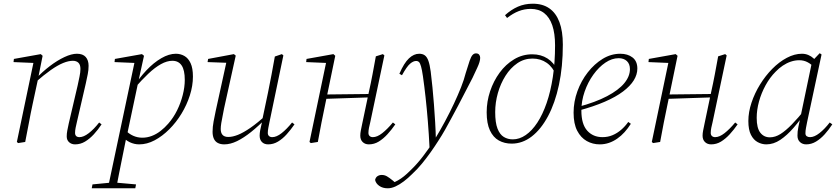

<svg xmlns="http://www.w3.org/2000/svg" viewBox="-20 -766 4524 1036"><path d="M78 6 71 0 162 -435 171 -426 53 -431 55 -448 200 -474 210 -465 186 -345 185 -339 156 -204Q145 -153 136 -103.5Q127 -54 116 0ZM385 13Q366 13 353 1.5Q340 -10 340 -30Q340 -45 343 -61Q346 -77 351 -100L399 -305Q404 -329 409 -352.5Q414 -376 414 -394Q414 -417 403 -427.5Q392 -438 373 -438Q350 -438 320.5 -426Q291 -414 254 -388Q217 -362 169 -320L167 -340H172Q209 -379 249 -409.5Q289 -440 327.5 -458Q366 -476 395 -476Q427 -476 442.5 -458.5Q458 -441 458 -411Q458 -388 453.5 -366Q449 -344 443 -316L395 -108Q391 -92 388 -76.5Q385 -61 385 -49Q385 -38 391 -32Q397 -26 409 -26Q431 -26 459 -47.5Q487 -69 515 -105L528 -95Q509 -66 486.5 -41.5Q464 -17 439 -2Q414 13 385 13Z M475 250 479 229 582 219H601L714 229L710 250ZM562 250 707 -435 716 -426 598 -431 600 -448 746 -474 757 -465 726 -324 725 -319 664 -31 661 -21Q649 38 639.5 85.5Q630 133 622 172.5Q614 212 607 250ZM731 13Q705 13 680.5 1.5Q656 -10 638 -33L655 -65Q675 -44 698.5 -33.5Q722 -23 748 -23Q774 -23 799 -32.5Q824 -42 846.5 -59.5Q869 -77 888 -99Q916 -131 935.5 -170.5Q955 -210 966 -253Q977 -296 977 -335Q977 -388 960 -413Q943 -438 910 -438Q881 -438 848.5 -420Q816 -402 780.5 -368.5Q745 -335 705 -289L694 -294H699Q731 -345 770 -386.5Q809 -428 850.5 -452Q892 -476 929 -476Q954 -476 975 -464Q996 -452 1008.5 -425Q1021 -398 1021 -353Q1021 -303 1004.5 -251.5Q988 -200 959.5 -153Q931 -106 893.5 -68.5Q856 -31 814.5 -9Q773 13 731 13Z M1190 13Q1170 13 1155.5 5.5Q1141 -2 1134 -17.5Q1127 -33 1127 -55Q1127 -81 1132.5 -110.5Q1138 -140 1144 -168L1203 -437L1209 -427L1100 -431L1103 -448L1242 -474L1252 -466L1189 -181Q1186 -163 1181.5 -142Q1177 -121 1174 -102Q1171 -83 1171 -70Q1171 -49 1181 -38Q1191 -27 1212 -27Q1235 -27 1264 -38.5Q1293 -50 1331.5 -76.5Q1370 -103 1419 -148L1424 -131H1419Q1375 -86 1335 -54Q1295 -22 1259 -4.5Q1223 13 1190 13ZM1427 13Q1406 13 1393.5 0.5Q1381 -12 1381 -34Q1381 -47 1384 -63.5Q1387 -80 1395 -113L1394 -114L1426 -266Q1436 -315 1445 -362.5Q1454 -410 1463 -461L1501 -474L1509 -467L1434 -107Q1431 -92 1428 -76.5Q1425 -61 1425 -49Q1425 -38 1431.5 -32Q1438 -26 1449 -26Q1472 -26 1499.5 -47.5Q1527 -69 1556 -105L1569 -95Q1549 -66 1527 -41.5Q1505 -17 1480 -2Q1455 13 1427 13Z M1657 6 1650 0 1741 -435 1750 -426 1632 -431 1634 -448 1779 -474 1789 -465 1764 -344 1735 -204Q1724 -153 1714.5 -103.5Q1705 -54 1695 0ZM1717 -232 1719 -256 1989 -259 1987 -241ZM1970 13Q1950 13 1937 0.5Q1924 -12 1924 -34Q1924 -47 1927 -62Q1930 -77 1935 -101L1970 -268Q1981 -317 1990 -364.5Q1999 -412 2008 -462L2046 -474L2054 -467L1978 -107Q1974 -92 1971 -76.5Q1968 -61 1968 -49Q1968 -38 1974.5 -32Q1981 -26 1992 -26Q2015 -26 2042.5 -47.5Q2070 -69 2100 -105L2113 -95Q2093 -66 2070.5 -41.5Q2048 -17 2023.5 -2Q1999 13 1970 13Z M2072 250Q2045 250 2026.5 237Q2008 224 2004 205Q2007 191 2017 184.5Q2027 178 2040 178Q2055 178 2068 185.5Q2081 193 2098 207L2118 224V229H2093V225Q2110 217 2127 207.5Q2144 198 2160 185Q2176 172 2192 156Q2229 121 2262 78Q2295 35 2324 -11Q2355 -62 2381.5 -111.5Q2408 -161 2429.5 -207Q2451 -253 2467.5 -294.5Q2484 -336 2493 -372Q2506 -415 2514 -438Q2522 -461 2530 -469.5Q2538 -478 2548 -478Q2560 -478 2565.5 -471Q2571 -464 2571 -454Q2571 -444 2567 -430.5Q2563 -417 2555 -400Q2543 -373 2529.5 -345.5Q2516 -318 2493 -275Q2471 -231 2451.5 -195Q2432 -159 2415 -127Q2398 -95 2381 -65Q2364 -35 2345 -6Q2326 24 2304 55Q2282 86 2257.5 116Q2233 146 2204 173Q2182 195 2159 212.5Q2136 230 2114 240Q2092 250 2072 250ZM2298 36Q2294 -45 2288.5 -112.5Q2283 -180 2276.5 -239.5Q2270 -299 2262 -355Q2257 -389 2252 -407Q2247 -425 2241 -431Q2235 -437 2225 -437Q2210 -437 2192.5 -422Q2175 -407 2149 -360L2135 -368Q2160 -426 2186.5 -451Q2213 -476 2242 -476Q2260 -476 2272 -467.5Q2284 -459 2291.5 -438Q2299 -417 2304 -380Q2309 -339 2313.5 -294.5Q2318 -250 2321.5 -203Q2325 -156 2328 -107.5Q2331 -59 2332 -8H2339Z M2741 9Q2702 9 2671.5 -8Q2641 -25 2623.5 -62.5Q2606 -100 2606 -160Q2606 -218 2624.5 -273.5Q2643 -329 2676 -374Q2709 -419 2754 -446Q2799 -473 2852 -473Q2899 -473 2934 -450.5Q2969 -428 2987 -388H2995L2981 -359Q2963 -404 2930 -427Q2897 -450 2853 -450Q2808 -450 2771 -424.5Q2734 -399 2707.5 -357Q2681 -315 2666.5 -264Q2652 -213 2652 -161Q2652 -104 2664.5 -72Q2677 -40 2698.5 -27Q2720 -14 2747 -14Q2783 -14 2817 -37.5Q2851 -61 2879.5 -104.5Q2908 -148 2929.5 -210Q2951 -272 2963 -350.5Q2975 -429 2975 -521Q2975 -586 2960 -629.5Q2945 -673 2916 -695.5Q2887 -718 2844 -718Q2810 -718 2779 -706Q2748 -694 2716 -669L2705 -684Q2738 -714 2774.5 -730Q2811 -746 2855 -746Q2908 -746 2944 -721Q2980 -696 2998.5 -647Q3017 -598 3017 -525Q3017 -406 2996 -308Q2975 -210 2937 -139Q2899 -68 2849 -29.5Q2799 9 2741 9Z M3216 13Q3178 13 3146 -5Q3114 -23 3094.5 -60.5Q3075 -98 3075 -158Q3075 -217 3095.5 -273.5Q3116 -330 3151.5 -375.5Q3187 -421 3232 -448.5Q3277 -476 3327 -476Q3367 -476 3393 -456Q3419 -436 3419 -396Q3419 -364 3400 -333Q3381 -302 3342 -272.5Q3303 -243 3243 -217Q3183 -191 3101 -169L3099 -189Q3193 -214 3255.5 -247Q3318 -280 3348.5 -317Q3379 -354 3379 -393Q3379 -421 3362.5 -436.5Q3346 -452 3318 -452Q3282 -452 3246.5 -428Q3211 -404 3181.5 -363Q3152 -322 3134.5 -271.5Q3117 -221 3117 -169Q3117 -96 3148.5 -61Q3180 -26 3231 -26Q3260 -26 3285 -36.5Q3310 -47 3331.5 -65.5Q3353 -84 3370 -108L3384 -98Q3368 -73 3350 -53Q3332 -33 3310.5 -18Q3289 -3 3265.5 5Q3242 13 3216 13Z M3504 6 3497 0 3588 -435 3597 -426 3479 -431 3481 -448 3626 -474 3636 -465 3611 -344 3582 -204Q3571 -153 3561.5 -103.5Q3552 -54 3542 0ZM3564 -232 3566 -256 3836 -259 3834 -241ZM3817 13Q3797 13 3784 0.5Q3771 -12 3771 -34Q3771 -47 3774 -62Q3777 -77 3782 -101L3817 -268Q3828 -317 3837 -364.5Q3846 -412 3855 -462L3893 -474L3901 -467L3825 -107Q3821 -92 3818 -76.5Q3815 -61 3815 -49Q3815 -38 3821.5 -32Q3828 -26 3839 -26Q3862 -26 3889.5 -47.5Q3917 -69 3947 -105L3960 -95Q3940 -66 3917.5 -41.5Q3895 -17 3870.5 -2Q3846 13 3817 13Z M4115 13Q4091 13 4068.5 1Q4046 -11 4032 -38.5Q4018 -66 4018 -113Q4018 -161 4035 -212Q4052 -263 4081 -310Q4110 -357 4147 -394.5Q4184 -432 4225.5 -454Q4267 -476 4307 -476Q4325 -476 4341 -469.5Q4357 -463 4370 -451Q4383 -439 4392 -422L4376 -399Q4360 -418 4339 -429.5Q4318 -441 4293 -441Q4270 -441 4247.5 -433.5Q4225 -426 4204 -412Q4183 -398 4165 -379Q4134 -348 4111 -306Q4088 -264 4075.5 -218.5Q4063 -173 4063 -130Q4063 -75 4082.5 -50Q4102 -25 4134 -25Q4163 -25 4191.5 -43Q4220 -61 4253 -95Q4286 -129 4325 -177L4333 -167H4331Q4298 -118 4262.5 -77Q4227 -36 4190.5 -11.5Q4154 13 4115 13ZM4330 13Q4310 13 4296.5 0.5Q4283 -12 4283 -34Q4283 -46 4284 -56.5Q4285 -67 4288 -81.5Q4291 -96 4296 -119L4297 -124L4362 -435L4365 -439L4403 -479L4413 -472L4335 -107Q4332 -92 4329 -76Q4326 -60 4326 -47Q4326 -36 4333 -31Q4340 -26 4351 -26Q4374 -26 4402 -48Q4430 -70 4457 -105L4471 -95Q4452 -66 4430 -41.5Q4408 -17 4383 -2Q4358 13 4330 13Z"/></svg>

Font: Source Serif 4 36pt Light
Style: Italic
Weight: 300
Italic angle: -12°
Designer: Frank Grießhammer
Foundry: Adobe Systems Incorporated
Version: Version 4.004;hotconv 1.0.116;makeotfexe 2.5.65601